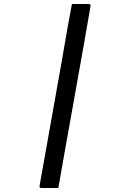

<svg xmlns="http://www.w3.org/2000/svg" viewBox="-20 -780 640 961"><path d="M340 -760Q361 -760 382 -760Q403 -760 424 -760Q429 -760 432 -757Q435 -754 433 -749Q418 -658 401.5 -567Q385 -476 369 -385Q353 -294 336.5 -203Q320 -112 304 -21Q288 70 272 161Q251 161 229.5 161Q208 161 187 161Q182 161 179.5 158Q177 155 178 150Q196 49 214 -52Q232 -153 250 -254Q268 -355 286 -456Q304 -557 321 -658Q326 -684 330.5 -709Q335 -734 340 -760Z"/></svg>

Font: Rec Mono Linear
Style: Italic
Weight: 400
Italic angle: -10°
Monospace: yes
Version: Version 1.085; ttfautohint (v1.8.4.7-5d5b)